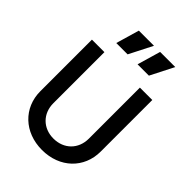

<svg xmlns="http://www.w3.org/2000/svg" viewBox="-285 -1139 1282 1282"><g transform="rotate(45 356.0 -498.5)"><path d="M356 12C524 12 641 -102 641 -258V-745H524V-263C524 -165 455 -96 356 -96C258 -96 189 -165 189 -263V-745H71V-258C71 -102 189 12 356 12ZM202 -844H309L393 -1009H250ZM403 -844H510L594 -1009H451Z"/></g></svg>

Font: Mluvka SemiBold
Style: Regular
Weight: 600
Designer: Modified by Jiří Krblich, Original typeface by Gumpita Rahayu
Foundry: Gumpita Rahayu & Jiří Krblich
Version: Version 2.000;Glyphs 3.1.1 (3134)